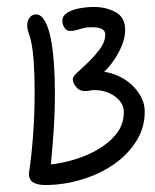

<svg xmlns="http://www.w3.org/2000/svg" viewBox="-20 -525 448 555"><path d="M64.5 -30.3Q71.3 -75.2 75.7 -135.3Q80.1 -195.3 80.1 -256.8Q80.1 -313.5 76.7 -356.4Q73.2 -399.4 64.5 -424.8Q58.6 -439.5 58.6 -451.2Q58.6 -465.8 65.9 -474.6Q73.2 -483.4 84 -483.4Q98.6 -483.4 109.4 -464.8Q120.1 -446.3 126.5 -415Q132.8 -383.8 135.7 -343.3Q138.7 -302.7 138.7 -258.8Q138.7 -197.3 134.8 -142.6Q130.9 -87.9 127 -49.8Q157.2 -52.7 193.8 -63.5Q230.5 -74.2 262.7 -92.8Q294.9 -111.3 316.4 -138.2Q337.9 -165 337.9 -201.2Q337.9 -227.5 312.5 -246.1Q287.1 -264.6 252.9 -264.6Q246.1 -264.6 239.3 -263.2Q232.4 -261.7 225.6 -261.7Q210 -261.7 200.2 -273.4Q190.4 -285.2 190.4 -296.9Q190.4 -303.7 205.1 -316.9Q219.7 -330.1 237.3 -347.2Q254.9 -364.3 269.5 -384.3Q284.2 -404.3 284.2 -425.8Q284.2 -432.6 279.8 -437Q275.4 -441.4 269.5 -443.4Q263.7 -445.3 256.8 -445.8Q250 -446.3 244.1 -446.3Q227.5 -446.3 210.9 -440.9Q194.3 -435.5 182.6 -435.5Q171.9 -435.5 166 -445.3Q160.2 -455.1 160.2 -464.8Q160.2 -476.6 169.4 -484.4Q178.7 -492.2 192.4 -496.6Q206.1 -501 221.7 -502.9Q237.3 -504.9 251 -504.9Q287.1 -504.9 314.5 -489.7Q341.8 -474.6 341.8 -438.5Q341.8 -409.2 323.7 -375Q305.7 -340.8 281.2 -317.4Q302.7 -314.5 323.7 -304.7Q344.7 -294.9 361.3 -279.3Q377.9 -263.7 388.2 -244.1Q398.4 -224.6 398.4 -202.1Q398.4 -155.3 373.5 -116.2Q348.6 -77.1 308.1 -49.3Q267.6 -21.5 215.8 -5.9Q164.1 9.8 110.4 9.8Q88.9 9.8 76.2 2.4Q63.5 -4.9 63.5 -24.4Q63.5 -26.4 64 -27.3Q64.5 -28.3 64.5 -30.3Z"/></svg>

Font: Hi Melody
Style: Regular
Weight: 400
Designer: YoonDesign Inc.
Foundry: YoonDesign Inc.
Version: Version 3.00